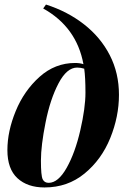

<svg xmlns="http://www.w3.org/2000/svg" viewBox="-20 -802 568 836"><path d="M346.7 -502.9Q332 -507.8 315.9 -507.8Q271 -507.8 234.9 -439.2Q198.7 -370.6 178.5 -269.3Q158.2 -168 158.2 -102.5Q158.2 -37.1 165.8 -21.5Q173.3 -5.9 191.9 -5.9Q233.4 -5.9 270.3 -71.3Q307.1 -136.7 329.6 -234.4Q352.1 -332 352.1 -398.4Q352.1 -464.8 346.7 -502.9ZM173.8 14.2Q99.6 14.2 55.9 -26.1Q12.2 -66.4 12.2 -148.4Q12.2 -230.5 48.6 -318.8Q85 -407.2 152.3 -467.5Q219.7 -527.8 307.1 -527.8Q328.1 -527.8 343.3 -522.5Q313.5 -684.1 168 -765.1L180.2 -782.2Q274.4 -752 346.2 -695.8Q418 -639.6 458 -561.8Q498 -483.9 498 -389.2Q498 -294.4 460 -200.7Q421.9 -106.9 348.1 -46.4Q274.4 14.2 173.8 14.2Z"/></svg>

Font: PlayfairDisplay-BoldItalic
Style: Bold Italic
Weight: 700
Italic angle: -14.9847°
Designer: Claus Eggers Sørensen
Foundry: Claus Eggers Sørensen
Version: Version 1.002;PS 001.002;hotconv 1.0.70;makeotf.lib2.5.58329